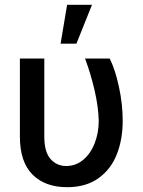

<svg xmlns="http://www.w3.org/2000/svg" viewBox="-20 -776 599 806"><path d="M166 -530.3V-202.1Q166 -138.2 192.1 -108.6Q218.3 -79.1 257.8 -79.1Q297.9 -79.1 328.9 -104.7Q359.9 -130.4 377.2 -174.1Q394.5 -217.8 394.5 -269.5Q393.1 -327.1 377 -397.2Q360.8 -467.3 336.9 -530.3H440.4Q463.4 -485.4 479.2 -411.9Q495.1 -338.4 495.1 -269.5Q495.1 -191.4 470.5 -128.4Q445.8 -65.4 393.3 -27.8Q340.8 9.8 261.7 9.8Q169.4 9.8 116.5 -43.2Q63.5 -96.2 63.5 -203.1V-530.3ZM261.7 -755.9H366.2L300.8 -592.8H234.4Z"/></svg>

Font: Pretendard Medium
Style: Regular
Weight: 500
Designer: Base glyphs from Inter by Rasmus Andersson; Hangeul glyphs from Noto Sans CJK(Source Han Sans) by Jang Soo-young and Kan
Foundry: Kil Hyung-jin
Version: Version 1.309